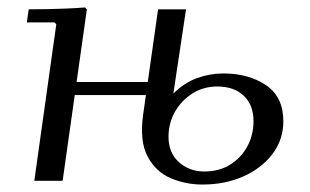

<svg xmlns="http://www.w3.org/2000/svg" viewBox="-20 -485 831 515"><path d="M72 0 131 -420 126 -425H52L57 -460Q83 -460 107.5 -460.5Q132 -461 157 -462Q182 -463 208 -465L213 -460L148 0ZM140 -230 145 -265H443L438 -230ZM479 -460 445 -234Q474 -263 508.5 -275.5Q543 -288 579 -288Q647 -288 693.5 -256.5Q740 -225 740 -160Q740 -110 710.5 -71.5Q681 -33 632 -11.5Q583 10 523 10Q478 10 438 -7Q398 -24 376 -65Q354 -106 364 -178L404 -460ZM528 -25Q568 -25 597.5 -43.5Q627 -62 643.5 -92.5Q660 -123 660 -160Q660 -203 634 -228Q608 -253 563 -253Q526 -253 496.5 -234.5Q467 -216 449.5 -185.5Q432 -155 432 -118Q432 -75 460 -50Q488 -25 528 -25Z"/></svg>

Font: Brygada 1918
Style: Italic
Weight: 400
Italic angle: -8°
Designer: Mateusz Machalski | Borys Kosmynka | Przemek Hoffer
Foundry: NIEPODLEGLA 2018
Version: Version 3.006